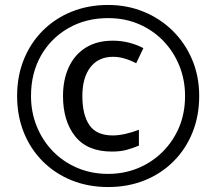

<svg xmlns="http://www.w3.org/2000/svg" viewBox="-20 -744 872 774"><path d="M416 10Q336 10 269 -17Q202 -44 152.5 -93.5Q103 -143 76 -210Q49 -277 49 -357Q49 -437 76 -504Q103 -571 152.5 -620.5Q202 -670 269 -697Q336 -724 416 -724Q492 -724 558.5 -697Q625 -670 675.5 -620.5Q726 -571 754.5 -504Q783 -437 783 -357Q783 -277 756 -210Q729 -143 679.5 -93.5Q630 -44 563 -17Q496 10 416 10ZM416 -43Q480 -43 536 -66Q592 -89 635 -131.5Q678 -174 702 -231Q726 -288 726 -357Q726 -422 703 -479Q680 -536 638.5 -579Q597 -622 540.5 -646.5Q484 -671 416 -671Q326 -671 255.5 -630.5Q185 -590 145 -519.5Q105 -449 105 -357Q105 -292 128 -235Q151 -178 192.5 -135Q234 -92 291 -67.5Q348 -43 416 -43ZM431 -133Q332 -133 283 -194.5Q234 -256 234 -357Q234 -422 257 -472.5Q280 -523 325 -551.5Q370 -580 435 -580Q500 -580 558 -550L529 -489Q479 -515 436 -515Q377 -515 344.5 -473Q312 -431 312 -357Q312 -281 340.5 -239.5Q369 -198 435 -198Q458 -198 486.5 -204.5Q515 -211 540 -221V-157Q516 -147 491 -140Q466 -133 431 -133Z"/></svg>

Font: Noto Sans Hanunoo
Style: Regular
Weight: 400
Designer: Monotype Design Team
Foundry: Monotype Imaging Inc.
Version: Version 2.003; ttfautohint (v1.8.4.7-5d5b)